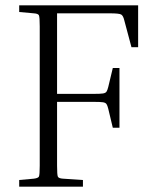

<svg xmlns="http://www.w3.org/2000/svg" viewBox="-20 -700 577 720"><path d="M403 -445H428V-221H403L386 -292Q383 -304 379.5 -309.5Q376 -315 366 -316.5Q356 -318 332 -318H194V-79Q194 -44 197 -37.5Q200 -31 216 -30L291 -25V0H52V-25L107 -30Q123 -32 126 -38Q129 -44 129 -79V-601Q129 -636 126 -642.5Q123 -649 107 -650L52 -655V-680H498V-523H473L446 -624Q442 -641 434.5 -645.5Q427 -650 392 -650H194V-348H332Q356 -348 366 -349.5Q376 -351 379.5 -356.5Q383 -362 386 -374Z"/></svg>

Font: Inria Serif Light
Style: Regular
Weight: 300
Designer: Black Foundry Team
Foundry: Black Foundry
Version: Version 1.000; ttfautohint (v1.8.3)